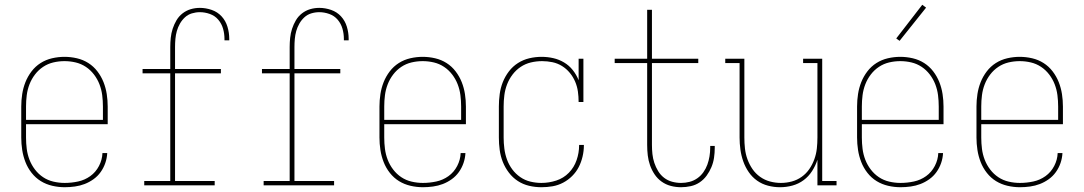

<svg xmlns="http://www.w3.org/2000/svg" viewBox="-20 -776 4540 804"><path d="M251 8Q225 8 199 2Q173 -4 151 -17.5Q129 -31 112.5 -52Q96 -73 86.5 -97.5Q77 -122 73 -148Q69 -174 69 -200V-330Q69 -356 73 -382Q77 -408 86.5 -432Q96 -456 112 -477Q128 -498 150 -512Q172 -526 198 -532Q224 -538 250 -538Q276 -538 302 -532Q328 -526 350 -512Q372 -498 388 -477Q404 -456 413.5 -432Q423 -408 427 -382Q431 -356 431 -330V-256H89V-200Q89 -176 92 -152.5Q95 -129 103.5 -107Q112 -85 126.5 -66Q141 -47 160.5 -34Q180 -21 203.5 -15.5Q227 -10 251 -10Q279 -10 307 -16Q335 -22 358 -38.5Q381 -55 394.5 -81Q408 -107 409 -135H429Q428 -114 421 -93.5Q414 -73 401.5 -55.5Q389 -38 371.5 -25.5Q354 -13 334.5 -5.5Q315 2 293.5 5Q272 8 251 8ZM411 -274V-330Q411 -354 408 -377.5Q405 -401 396.5 -423Q388 -445 373.5 -464Q359 -483 339.5 -496Q320 -509 297 -514.5Q274 -520 250 -520Q226 -520 203 -514.5Q180 -509 160.5 -496Q141 -483 126.5 -464Q112 -445 103.5 -423Q95 -401 92 -377.5Q89 -354 89 -330V-274Z M584 0V-18H693V-469H577V-487H693V-579Q693 -598 695 -617.5Q697 -637 703 -655.5Q709 -674 719 -691Q729 -708 744.5 -720Q760 -732 778.5 -737.5Q797 -743 817 -743Q842 -743 866.5 -734.5Q891 -726 908 -707.5Q925 -689 932.5 -664Q940 -639 940 -614Q940 -612 940 -610Q940 -608 940 -607H920Q920 -608 920 -609.5Q920 -611 920 -613Q920 -635 914 -656Q908 -677 894 -693.5Q880 -710 859 -717.5Q838 -725 817 -725Q800 -725 783.5 -720Q767 -715 754.5 -703.5Q742 -692 733.5 -677Q725 -662 720.5 -646Q716 -630 714.5 -613Q713 -596 713 -579V-487H905V-469H713V-18H879V0Z M1084 0V-18H1193V-469H1077V-487H1193V-579Q1193 -598 1195 -617.5Q1197 -637 1203 -655.5Q1209 -674 1219 -691Q1229 -708 1244.5 -720Q1260 -732 1278.5 -737.5Q1297 -743 1317 -743Q1342 -743 1366.5 -734.5Q1391 -726 1408 -707.5Q1425 -689 1432.5 -664Q1440 -639 1440 -614Q1440 -612 1440 -610Q1440 -608 1440 -607H1420Q1420 -608 1420 -609.5Q1420 -611 1420 -613Q1420 -635 1414 -656Q1408 -677 1394 -693.5Q1380 -710 1359 -717.5Q1338 -725 1317 -725Q1300 -725 1283.5 -720Q1267 -715 1254.5 -703.5Q1242 -692 1233.5 -677Q1225 -662 1220.5 -646Q1216 -630 1214.5 -613Q1213 -596 1213 -579V-487H1405V-469H1213V-18H1379V0Z M1751 8Q1725 8 1699 2Q1673 -4 1651 -17.5Q1629 -31 1612.5 -52Q1596 -73 1586.5 -97.5Q1577 -122 1573 -148Q1569 -174 1569 -200V-330Q1569 -356 1573 -382Q1577 -408 1586.5 -432Q1596 -456 1612 -477Q1628 -498 1650 -512Q1672 -526 1698 -532Q1724 -538 1750 -538Q1776 -538 1802 -532Q1828 -526 1850 -512Q1872 -498 1888 -477Q1904 -456 1913.5 -432Q1923 -408 1927 -382Q1931 -356 1931 -330V-256H1589V-200Q1589 -176 1592 -152.5Q1595 -129 1603.5 -107Q1612 -85 1626.5 -66Q1641 -47 1660.5 -34Q1680 -21 1703.5 -15.5Q1727 -10 1751 -10Q1779 -10 1807 -16Q1835 -22 1858 -38.5Q1881 -55 1894.5 -81Q1908 -107 1909 -135H1929Q1928 -114 1921 -93.5Q1914 -73 1901.5 -55.5Q1889 -38 1871.5 -25.5Q1854 -13 1834.5 -5.5Q1815 2 1793.5 5Q1772 8 1751 8ZM1911 -274V-330Q1911 -354 1908 -377.5Q1905 -401 1896.5 -423Q1888 -445 1873.5 -464Q1859 -483 1839.5 -496Q1820 -509 1797 -514.5Q1774 -520 1750 -520Q1726 -520 1703 -514.5Q1680 -509 1660.5 -496Q1641 -483 1626.5 -464Q1612 -445 1603.5 -423Q1595 -401 1592 -377.5Q1589 -354 1589 -330V-274Z M2247 8Q2221 8 2195.5 2Q2170 -4 2148.5 -18Q2127 -32 2111 -53Q2095 -74 2085.5 -98Q2076 -122 2072.5 -148Q2069 -174 2069 -200V-330Q2069 -356 2072.5 -382Q2076 -408 2085.5 -432Q2095 -456 2111 -477Q2127 -498 2149 -512Q2171 -526 2196.5 -532Q2222 -538 2248 -538Q2273 -538 2297 -532.5Q2321 -527 2342 -514.5Q2363 -502 2378.5 -482.5Q2394 -463 2403 -440V-530H2423V-349H2403Q2403 -371 2400 -392.5Q2397 -414 2388.5 -434Q2380 -454 2366 -471Q2352 -488 2333.5 -499.5Q2315 -511 2293.5 -515.5Q2272 -520 2250 -520Q2250 -520 2250 -520Q2250 -520 2250 -520Q2226 -520 2203 -514.5Q2180 -509 2160.5 -496Q2141 -483 2126.5 -464Q2112 -445 2103.5 -423Q2095 -401 2092 -377.5Q2089 -354 2089 -330V-200Q2089 -177 2092 -153.5Q2095 -130 2103 -108Q2111 -86 2125 -67Q2139 -48 2158.5 -34.5Q2178 -21 2201 -15.5Q2224 -10 2247 -10Q2279 -10 2309.5 -20Q2340 -30 2362 -52.5Q2384 -75 2394.5 -105.5Q2405 -136 2405 -167Q2405 -168 2405 -168Q2405 -168 2405 -169H2425Q2425 -168 2425 -167.5Q2425 -167 2425 -167Q2425 -144 2419.5 -120.5Q2414 -97 2403.5 -76.5Q2393 -56 2376 -39Q2359 -22 2338 -11Q2317 0 2294 4Q2271 8 2247 8Z M2832 8Q2810 8 2789 2.5Q2768 -3 2750.5 -15.5Q2733 -28 2721 -46Q2709 -64 2702 -84Q2695 -104 2692.5 -125.5Q2690 -147 2690 -169V-512H2554V-530H2690V-735H2710V-530H2904V-512H2710V-169Q2710 -150 2712 -131Q2714 -112 2720 -94Q2726 -76 2736 -59.5Q2746 -43 2761 -31.5Q2776 -20 2794.5 -15Q2813 -10 2832 -10Q2850 -10 2867.5 -14.5Q2885 -19 2900 -29.5Q2915 -40 2925.5 -55Q2936 -70 2942 -86.5Q2948 -103 2951 -121Q2954 -139 2954 -157Q2954 -159 2954 -161Q2954 -163 2954 -165H2973Q2973 -163 2973 -160.5Q2973 -158 2973 -156Q2973 -136 2970 -115.5Q2967 -95 2959 -76Q2951 -57 2939 -40.5Q2927 -24 2910 -12.5Q2893 -1 2872.5 3.5Q2852 8 2832 8Z M3246 8Q3221 8 3196 1.5Q3171 -5 3150.5 -19.5Q3130 -34 3115.5 -55Q3101 -76 3092.5 -100Q3084 -124 3080.5 -149.5Q3077 -175 3077 -200V-512H3017V-530H3097V-200Q3097 -177 3099.5 -154Q3102 -131 3110 -109Q3118 -87 3131 -68Q3144 -49 3163 -35.5Q3182 -22 3204.5 -16Q3227 -10 3250 -10Q3273 -10 3295.5 -16Q3318 -22 3337 -35.5Q3356 -49 3369 -68Q3382 -87 3390 -109Q3398 -131 3400.5 -154Q3403 -177 3403 -200V-512H3343V-530H3423V-18H3483V0H3403V-107Q3395 -82 3380.5 -59.5Q3366 -37 3345 -21.5Q3324 -6 3298.5 1Q3273 8 3246 8Z M3751 8Q3725 8 3699 2Q3673 -4 3651 -17.5Q3629 -31 3612.5 -52Q3596 -73 3586.5 -97.5Q3577 -122 3573 -148Q3569 -174 3569 -200V-330Q3569 -356 3573 -382Q3577 -408 3586.5 -432Q3596 -456 3612 -477Q3628 -498 3650 -512Q3672 -526 3698 -532Q3724 -538 3750 -538Q3776 -538 3802 -532Q3828 -526 3850 -512Q3872 -498 3888 -477Q3904 -456 3913.5 -432Q3923 -408 3927 -382Q3931 -356 3931 -330V-256H3589V-200Q3589 -176 3592 -152.5Q3595 -129 3603.5 -107Q3612 -85 3626.5 -66Q3641 -47 3660.5 -34Q3680 -21 3703.5 -15.5Q3727 -10 3751 -10Q3779 -10 3807 -16Q3835 -22 3858 -38.5Q3881 -55 3894.5 -81Q3908 -107 3909 -135H3929Q3928 -114 3921 -93.5Q3914 -73 3901.5 -55.5Q3889 -38 3871.5 -25.5Q3854 -13 3834.5 -5.5Q3815 2 3793.5 5Q3772 8 3751 8ZM3911 -274V-330Q3911 -354 3908 -377.5Q3905 -401 3896.5 -423Q3888 -445 3873.5 -464Q3859 -483 3839.5 -496Q3820 -509 3797 -514.5Q3774 -520 3750 -520Q3726 -520 3703 -514.5Q3680 -509 3660.5 -496Q3641 -483 3626.5 -464Q3612 -445 3603.5 -423Q3595 -401 3592 -377.5Q3589 -354 3589 -330V-274ZM3747 -605 3733 -615 3842 -756 3858 -744Z M4251 8Q4225 8 4199 2Q4173 -4 4151 -17.5Q4129 -31 4112.5 -52Q4096 -73 4086.5 -97.5Q4077 -122 4073 -148Q4069 -174 4069 -200V-330Q4069 -356 4073 -382Q4077 -408 4086.5 -432Q4096 -456 4112 -477Q4128 -498 4150 -512Q4172 -526 4198 -532Q4224 -538 4250 -538Q4276 -538 4302 -532Q4328 -526 4350 -512Q4372 -498 4388 -477Q4404 -456 4413.5 -432Q4423 -408 4427 -382Q4431 -356 4431 -330V-256H4089V-200Q4089 -176 4092 -152.5Q4095 -129 4103.5 -107Q4112 -85 4126.5 -66Q4141 -47 4160.5 -34Q4180 -21 4203.5 -15.5Q4227 -10 4251 -10Q4279 -10 4307 -16Q4335 -22 4358 -38.5Q4381 -55 4394.5 -81Q4408 -107 4409 -135H4429Q4428 -114 4421 -93.5Q4414 -73 4401.5 -55.5Q4389 -38 4371.5 -25.5Q4354 -13 4334.5 -5.5Q4315 2 4293.5 5Q4272 8 4251 8ZM4411 -274V-330Q4411 -354 4408 -377.5Q4405 -401 4396.5 -423Q4388 -445 4373.5 -464Q4359 -483 4339.5 -496Q4320 -509 4297 -514.5Q4274 -520 4250 -520Q4226 -520 4203 -514.5Q4180 -509 4160.5 -496Q4141 -483 4126.5 -464Q4112 -445 4103.5 -423Q4095 -401 4092 -377.5Q4089 -354 4089 -330V-274Z"/></svg>

Font: Iosevka Slab Thin
Style: Regular
Weight: 100
Monospace: yes
Designer: Belleve Invis
Foundry: Belleve Invis
Version: Version 11.1.0; ttfautohint (v1.8.3)